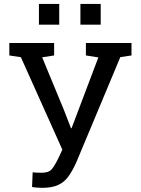

<svg xmlns="http://www.w3.org/2000/svg" viewBox="-20 -925 704 956"><path d="M189 10.3Q176.8 10.3 160.4 8.8Q144 7.3 139.6 5.9L142.6 -66.9Q147.5 -65.9 163.6 -65.4Q179.7 -64.9 188 -64.9Q222.7 -64.9 237.5 -82.3Q252.4 -99.6 271.5 -139.2L290.5 -179.7L84 -640.1L26.4 -648.9V-710.9H249.5V-648.9L189.9 -639.6L297.9 -378.4L333.5 -286.6H336.4L469.7 -639.2L407.7 -648.9V-710.9H634.8V-648.9L579.1 -640.6L359.9 -116.7Q340.8 -74.2 320.3 -45.9Q299.8 -17.6 269 -3.7Q238.3 10.3 189 10.3ZM380.4 -802.2V-905.3H481.4V-802.2ZM173.8 -802.2V-905.3H274.9V-802.2Z"/></svg>

Font: Roboto Slab
Style: Regular
Weight: 400
Designer: Google
Version: Version 2.000; ttfautohint (v1.8.1.43-b0c9)